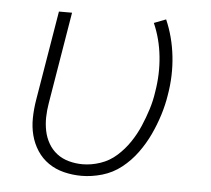

<svg xmlns="http://www.w3.org/2000/svg" viewBox="-44 -572 688 627"><g transform="rotate(5 300.0 -258.5)"><path d="M245 8Q215 8 187 1Q159 -6 136.5 -21.5Q114 -37 99 -60Q84 -83 77 -110Q70 -137 70.5 -166.5Q71 -196 76 -226L125 -520H168L118 -219Q114 -196 113.5 -173Q113 -150 117.5 -128Q122 -106 133 -87Q144 -68 161 -55Q178 -42 200 -36Q222 -30 245 -30Q274 -30 303.5 -40Q333 -50 356.5 -71Q380 -92 397.5 -118Q415 -144 427 -172Q439 -200 448 -228.5Q457 -257 461 -286Q471 -345 465 -402.5Q459 -460 437 -510L476 -525Q500 -470 507 -407Q514 -344 503 -280Q498 -247 487.5 -213.5Q477 -180 462 -148Q447 -116 425.5 -86.5Q404 -57 375.5 -34.5Q347 -12 312.5 -2Q278 8 245 8Z"/></g></svg>

Font: Iosevka SS04 XLt Ex Obl
Style: Regular
Weight: 200
Width: 7
Italic angle: -9°
Monospace: yes
Designer: Belleve Invis
Foundry: Belleve Invis
Version: Version 19.0.0; ttfautohint (v1.8.4)